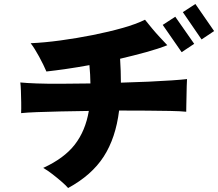

<svg xmlns="http://www.w3.org/2000/svg" viewBox="-20 -893 1095 964"><path d="M322 51Q310 37 288 18Q266 -1 242 -19.5Q218 -38 197 -50Q302 -98 355.5 -167Q409 -236 426 -336Q351 -335 283.5 -333.5Q216 -332 164.5 -330Q113 -328 86 -325Q87 -348 86.5 -378.5Q86 -409 85 -437Q84 -465 82 -479Q111 -476 164.5 -474Q218 -472 288 -472.5Q358 -473 434 -474Q434 -496 432.5 -518.5Q431 -541 429 -566Q369 -555 313.5 -547Q258 -539 213 -534Q199 -567 176.5 -608.5Q154 -650 134 -676Q203 -679 284 -690Q365 -701 445.5 -717Q526 -733 595 -752.5Q664 -772 708 -794Q723 -775 742.5 -751.5Q762 -728 783 -705.5Q804 -683 820 -666Q775 -648 713 -631Q651 -614 583 -598Q585 -566 586 -536.5Q587 -507 587 -478Q661 -480 727 -483Q793 -486 843.5 -489.5Q894 -493 919 -496Q918 -483 917.5 -460.5Q917 -438 916.5 -412.5Q916 -387 915.5 -365Q915 -343 915 -332Q886 -335 834.5 -336Q783 -337 717 -337.5Q651 -338 578 -338Q561 -200 500.5 -106.5Q440 -13 322 51ZM892 -631 797 -768 860 -809 955 -673ZM992 -695 898 -832 961 -873 1055 -737Z"/></svg>

Font: Zen Kaku Gothic Antique Black
Style: Regular
Weight: 900
Designer: Yoshimichi Ohira
Foundry: Positype
Version: Version 1.001